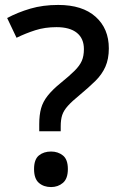

<svg xmlns="http://www.w3.org/2000/svg" viewBox="-20 -744 487 778"><path d="M139 -241Q139 -278 146.5 -305Q154 -332 173.5 -356.5Q193 -381 225 -407Q262 -437 282.5 -457.5Q303 -478 311.5 -497.5Q320 -517 320 -545Q320 -588 291.5 -611Q263 -634 209 -634Q162 -634 123 -621.5Q84 -609 47 -591L9 -671Q52 -694 103 -709Q154 -724 216 -724Q314 -724 367.5 -676Q421 -628 421 -548Q421 -505 407 -473.5Q393 -442 366.5 -416Q340 -390 304 -360Q272 -334 255 -315Q238 -296 232 -277.5Q226 -259 226 -232V-212H139ZM118 -59Q118 -98 137.5 -114Q157 -130 187 -130Q215 -130 235 -114Q255 -98 255 -59Q255 -20 235 -3Q215 14 187 14Q157 14 137.5 -3Q118 -20 118 -59Z"/></svg>

Font: Noto Sans Hebrew Medium
Style: Regular
Weight: 500
Designer: Monotype Design Team
Foundry: Monotype Imaging Inc.
Version: Version 2.003